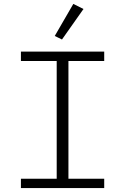

<svg xmlns="http://www.w3.org/2000/svg" viewBox="-20 -962 640 982"><path d="M87 0V-48H270V-650H87V-698H513V-650H330V-48H513V0ZM297 -760 260 -778 355 -942 407 -916Z"/></svg>

Font: IBM Plex Mono Light
Style: Regular
Weight: 300
Monospace: yes
Designer: Mike Abbink, Paul van der Laan, Pieter van Rosmalen
Foundry: Bold Monday
Version: Version 2.3